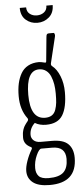

<svg xmlns="http://www.w3.org/2000/svg" viewBox="-62 -819 433 996"><g transform="rotate(-5 155.0 -321.5)"><path d="M165.5 -701.2Q130.9 -701.2 105.7 -723.1Q80.6 -745.1 80.6 -786.1H113.8Q113.8 -763.7 129.2 -751.7Q144.5 -739.7 166 -739.7Q188 -739.7 203.6 -751.7Q219.2 -763.7 219.2 -786.1H252Q252 -745.6 226.3 -723.4Q200.7 -701.2 165.5 -701.2ZM156.2 142.6Q97.7 142.6 69.1 120.4Q40.5 98.1 40.5 60.1Q40.5 38.6 51 8.3Q61.5 -22 78.1 -49.8Q80.1 -53.7 80.1 -56.6Q80.1 -59.6 75.7 -62Q39.1 -79.1 39.1 -113.8Q39.1 -120.6 39.6 -127.2Q40 -133.8 40.5 -138.7Q41 -143.6 42.7 -148.9Q44.4 -154.3 45.2 -157.5Q45.9 -160.6 48.6 -165.8Q51.3 -170.9 52 -172.6Q52.7 -174.3 56.4 -179.4Q60.1 -184.6 60.5 -185.3Q61 -186 65.4 -191.7Q69.8 -197.3 70.3 -197.8Q73.2 -202.1 73.2 -205.6Q73.2 -209.5 70.8 -212.9Q35.2 -259.8 35.2 -330.6Q35.2 -366.7 41.5 -395.8Q47.9 -424.8 61.3 -448.2Q74.7 -471.7 98.6 -484.6Q122.6 -497.6 155.3 -497.6Q163.1 -497.6 186 -492.2Q189.5 -491.2 191.2 -492.9Q192.9 -494.6 193.4 -500.5L205.1 -620.6Q206.1 -634.3 209.2 -637.9Q212.4 -641.6 219.7 -641.6H243.7Q247.6 -641.6 249.5 -635.5Q251.5 -629.4 249.5 -621.6L216.8 -486.3Q214.4 -475.6 222.2 -470.2Q245.6 -452.1 260.7 -414.6Q275.9 -377 275.9 -330.6Q275.9 -252.4 251 -211.4Q226.1 -170.4 164.1 -170.4Q130.9 -170.4 106.4 -185.1Q79.1 -159.7 79.1 -125Q79.1 -107.9 91.8 -96.2Q104.5 -84.5 128.4 -84.5H186Q245.6 -84.5 271.2 -59.1Q296.9 -33.7 296.9 12.7Q296.9 142.6 156.2 142.6ZM153.8 106.4Q208 106.4 231.2 84.2Q254.4 62 254.4 15.1Q254.4 -49.3 185.1 -49.3H128.4Q116.7 -49.3 102.3 -17.3Q87.9 14.6 87.9 48.8Q87.9 75.7 102.3 91.1Q116.7 106.4 153.8 106.4ZM162.6 -207Q184.1 -207 197.8 -216.1Q211.4 -225.1 217.8 -243.4Q224.1 -261.7 226.1 -280.3Q228 -298.8 228 -327.6Q228 -353.5 224.4 -375.7Q220.7 -397.9 212.4 -417.7Q204.1 -437.5 188.7 -448.7Q173.3 -460 152.3 -460Q85.4 -460 85.4 -333Q85.4 -207 162.6 -207Z"/></g></svg>

Font: BenchNine Light
Style: Regular
Weight: 300
Version: Version 1 ; ttfautohint (v0.92.18-e454-dirty) -l 8 -r 50 -G 